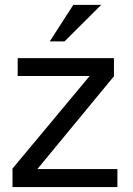

<svg xmlns="http://www.w3.org/2000/svg" viewBox="-20 -760 540 780"><path d="M442.9 -523.9V-450.2L131.8 -73.2H457V0H30.8V-75.2L344.2 -451.2H51.8V-523.9ZM277.8 -740.2H391.1L242.2 -591.8H182.1Z"/></svg>

Font: SolaimanLipi
Style: Normal
Weight: 400
Designer: Solaiman Karim
Foundry: Al Mamun Sumon
Version: Version 2.000